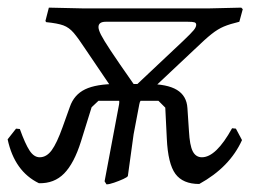

<svg xmlns="http://www.w3.org/2000/svg" viewBox="-30 -474 678 503"><path d="M385 -210H228L210 -193L182 -103Q164 -46 138 -19.5Q112 7 72 6Q8 -25 -10 -109L12 -137L22 -136Q36 -97 47.5 -79.5Q59 -62 74 -62Q92 -62 105.5 -80.5Q119 -99 134 -141L153 -194Q164 -226 193 -240Q222 -254 276 -254H356Q408 -254 433.5 -238.5Q459 -223 461 -191L465 -131Q467 -93 475 -77.5Q483 -62 499 -62Q536 -62 578 -138L588 -137L604 -107Q572 -36 492 8Q449 8 429.5 -18.5Q410 -45 407 -111L403 -192ZM320 -254H330L450 -367Q471 -387 477.5 -395Q484 -403 484 -409Q484 -414 479.5 -415.5Q475 -417 462 -417H247Q228 -417 228 -403Q228 -396 234.5 -383Q241 -370 260.5 -340.5Q280 -311 320 -254ZM602 -454 606 -450 597 -417Q572 -411 556.5 -404.5Q541 -398 524.5 -385Q508 -372 479 -344L345 -218Q341 -214 338.5 -210.5Q336 -207 335 -201L320 -122L305 -13Q304 -10 293 -5Q282 0 269 4.5Q256 9 249 9L244 1L282 -201Q284 -213 278 -221L194 -345Q175 -374 163 -388Q151 -402 136 -407.5Q121 -413 91 -416L89 -419L98 -454L188 -452H517Z"/></svg>

Font: Alegreya
Style: Italic
Weight: 400
Italic angle: -7°
Designer: Juan Pablo del Peral
Foundry: Huerta Tipografica
Version: Version 2.009